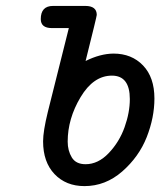

<svg xmlns="http://www.w3.org/2000/svg" viewBox="-20 -631 565 655"><path d="M119.1 -565.9Q119.1 -610.8 161.1 -610.8H271Q310.1 -610.8 310.1 -580.1Q310.1 -575.2 272 -422.9Q321.8 -447.8 367.2 -448.2Q429.2 -448.2 468 -407.7Q506.8 -367.2 506.8 -294.9Q506.8 -230 480.5 -163.1Q454.1 -96.2 397 -46.1Q339.8 3.9 268.1 3.9Q205.1 3.9 166 -37.1Q127 -78.1 127 -148.9Q127 -183.1 143.1 -249L214.8 -535.2H157.2Q119.1 -535.2 119.1 -565.9ZM210.9 -147.9Q210.9 -117.2 224.9 -94Q238.8 -70.8 272 -70.8Q314.9 -70.8 351.1 -108.9Q387.2 -147 405 -197Q422.9 -247.1 422.9 -293Q422.9 -373 361.8 -373Q298.8 -373 254.9 -299.6Q210.9 -226.1 210.9 -147.9Z"/></svg>

Font: CMU Typewriter Text
Style: BoldItalic
Weight: 700
Italic angle: -14.04°
Version: Version 0.7.0